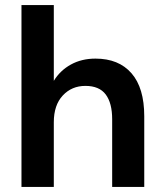

<svg xmlns="http://www.w3.org/2000/svg" viewBox="-20 -740 648 760"><path d="M65 0V-720H193V-420Q218 -461 260.5 -484.5Q303 -508 358 -508Q450 -508 500.5 -450Q551 -392 551 -280V0H424V-268Q424 -332 398.5 -366Q373 -400 318 -400Q264 -400 228.5 -362Q193 -324 193 -256V0Z"/></svg>

Font: Firefly Display
Style: Bold
Weight: 700
Designer: Colophon Foundry, Jonny Pinhorn
Foundry: Colophon Foundry
Version: Version 1.200; ttfautohint (v1.8.3)